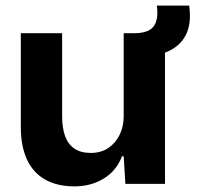

<svg xmlns="http://www.w3.org/2000/svg" viewBox="-20 -654 700 683"><path d="M245 9Q184 9 141 -15Q98 -39 76 -86.5Q54 -134 54 -202V-536H201V-241Q201 -199 211.5 -170Q222 -141 244.5 -125.5Q267 -110 303 -110Q340 -110 366 -128Q392 -146 406 -175.5Q420 -205 420 -240V-536H567V0H426L420 -98H414Q394 -46 348.5 -18.5Q303 9 245 9ZM441 -453V-536Q480 -534 503 -543Q526 -552 534.5 -575Q543 -598 538 -634H653Q662 -570 640.5 -528.5Q619 -487 569 -467.5Q519 -448 441 -453Z"/></svg>

Font: Mona Sans ExtraLight
Style: Bold
Weight: 700
Version: Version 2.000